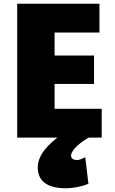

<svg xmlns="http://www.w3.org/2000/svg" viewBox="-20 -723 614 1027"><path d="M333 284C225 284 182 240 182 172C182 102 245 44 299 4H455V13C394 46 360 88 360 108C360 128 376 133 393 133C401 133 415 129 436 118L453 260C412 277 365 284 333 284ZM524 13H72V-703H512V-549H272V-426H483V-274H272V-141H524Z"/></svg>

Font: Repo Black
Style: Regular
Weight: 900
Designer: Stefan Peev
Foundry: Context Ltd
Version: Version 1.502